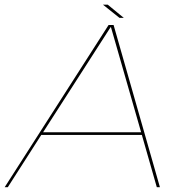

<svg xmlns="http://www.w3.org/2000/svg" viewBox="-32 -782 790 802"><path d="M-12.5 0 421.5 -677.5H442.5L636 0H623L560.5 -218.5H140.5L0.5 0ZM148 -229.5H557.5L431.5 -668.5H430ZM467 -707.5 398 -762.5H418L485 -707.5Z"/></svg>

Font: Anybody ExtraExpanded Thin
Style: Italic
Weight: 100
Width: 8
Italic angle: -10°
Designer: Tyler Finck
Foundry: Etcetera Type Company
Version: Version 1.010; ttfautohint (v1.8.3) -l 8 -r 50 -G 200 -x 14 